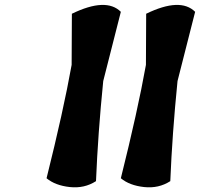

<svg xmlns="http://www.w3.org/2000/svg" viewBox="-20 -777 840 796"><path d="M277 -508 278 -720Q420 -789 481 -728L408 -441Q386 -222 378 -26Q330 5 269.5 -1.5Q209 -8 173 -38Q243 -318 277 -508ZM585 -508 586 -720Q728 -789 789 -728L716 -441Q694 -222 686 -26Q638 5 577.5 -1.5Q517 -8 481 -38Q551 -318 585 -508Z"/></svg>

Font: Tillana ExtraBold
Style: Regular
Weight: 800
Designer: Lipi Raval (Devanagari, Latin), Jonny Pinhorn (Latin)
Foundry: Indian Type Foundry
Version: Version 2.003;PS 1.0;hotconv 1.0.79;makeotf.lib2.5.61930; tt